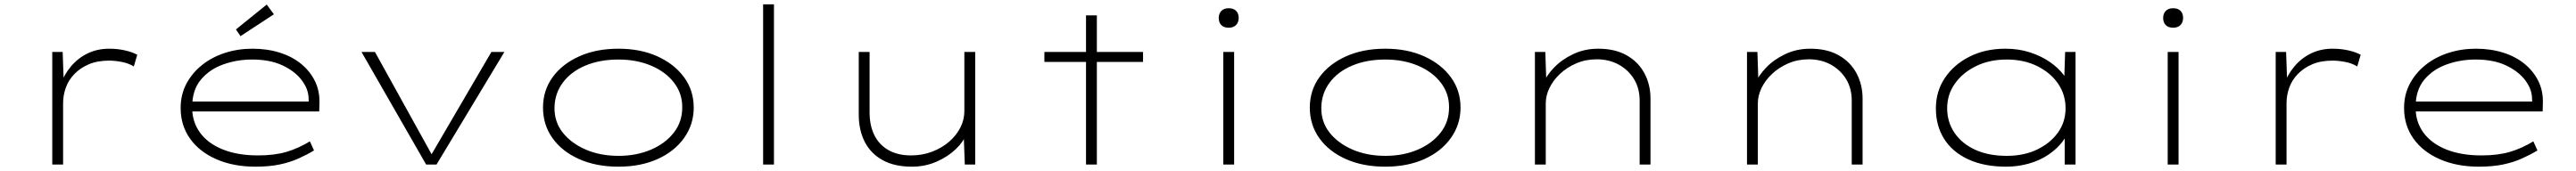

<svg xmlns="http://www.w3.org/2000/svg" viewBox="-20 -760 11879 790"><path d="M221 0V-520H269L274 -378L257 -364Q275 -415 307.5 -453.5Q340 -492 384.5 -513.5Q429 -535 484 -535Q521 -535 555 -527.5Q589 -520 613 -507L597 -453Q573 -468 541 -474Q509 -480 484 -480Q429 -480 389.5 -463Q350 -446 323 -418Q296 -390 283.5 -355Q271 -320 271 -284V0Z M1158 10Q1056 10 977.5 -24.5Q899 -59 856 -120Q813 -181 813 -261Q813 -323 839.5 -373Q866 -423 911.5 -459.5Q957 -496 1017 -515.5Q1077 -535 1144 -535Q1212 -535 1269.5 -517Q1327 -499 1368.5 -465Q1410 -431 1432.5 -385Q1455 -339 1453 -282L1452 -245H857V-291H1425L1404 -283L1403 -307Q1402 -349 1371 -390Q1340 -431 1282.5 -458Q1225 -485 1143 -485Q1072 -485 1008.5 -462Q945 -439 905.5 -391Q866 -343 866 -264Q866 -197 902.5 -147Q939 -97 1007.5 -69.5Q1076 -42 1170 -42Q1246 -42 1301.5 -58.5Q1357 -75 1409 -107L1428 -65Q1395 -45 1356 -27.5Q1317 -10 1269 0Q1221 10 1158 10ZM1089 -593 1068 -624 1210 -739 1243 -694Z M1945 0 1647 -520H1709L1976 -37L1956 -23L2246 -520H2306L1993 0Z M2832 10Q2729 10 2650.5 -25Q2572 -60 2528 -121.5Q2484 -183 2484 -263Q2484 -342 2528 -403Q2572 -464 2650.5 -499.5Q2729 -535 2832 -535Q2934 -535 3012 -499.5Q3090 -464 3134.5 -403Q3179 -342 3179 -263Q3179 -185 3134.5 -122.5Q3090 -60 3012 -25Q2934 10 2832 10ZM2832 -40Q2915 -40 2981.5 -68.5Q3048 -97 3087 -147Q3126 -197 3126 -263Q3127 -327 3088.5 -377.5Q3050 -428 2983 -456.5Q2916 -485 2832 -485Q2746 -485 2679.5 -457Q2613 -429 2575.5 -378.5Q2538 -328 2537 -263Q2536 -197 2575 -147.5Q2614 -98 2681 -69Q2748 -40 2832 -40Z M3499 0V-740H3549V0Z M4185 10Q4104 10 4049.5 -20.5Q3995 -51 3967.5 -105Q3940 -159 3940 -231V-520H3990V-241Q3990 -179 4012.5 -134.5Q4035 -90 4078 -66Q4121 -42 4181 -42Q4234 -42 4279 -59.5Q4324 -77 4357 -105.5Q4390 -134 4408.5 -170.5Q4427 -207 4427 -247V-520H4477V0H4429L4424 -137L4434 -138Q4423 -105 4387 -70.5Q4351 -36 4298.5 -13Q4246 10 4185 10Z M4988 0V-689H5038V0ZM4796 -474V-520H5251V-474Z M5621 0V-520H5671V0ZM5646 -632Q5624 -632 5612 -644Q5600 -656 5600 -677Q5600 -697 5612 -709.5Q5624 -722 5646 -722Q5668 -722 5680 -710Q5692 -698 5692 -677Q5692 -657 5680 -644.5Q5668 -632 5646 -632Z M6368 10Q6265 10 6186.5 -25Q6108 -60 6064 -121.5Q6020 -183 6020 -263Q6020 -342 6064 -403Q6108 -464 6186.5 -499.5Q6265 -535 6368 -535Q6470 -535 6548 -499.5Q6626 -464 6670.5 -403Q6715 -342 6715 -263Q6715 -185 6670.5 -122.5Q6626 -60 6548 -25Q6470 10 6368 10ZM6368 -40Q6451 -40 6517.5 -68.5Q6584 -97 6623 -147Q6662 -197 6662 -263Q6663 -327 6624.5 -377.5Q6586 -428 6519 -456.5Q6452 -485 6368 -485Q6282 -485 6215.5 -457Q6149 -429 6111.5 -378.5Q6074 -328 6073 -263Q6072 -197 6111 -147.5Q6150 -98 6217 -69Q6284 -40 6368 -40Z M7058 0V-520H7106L7111 -370L7095 -373Q7111 -411 7146.5 -448Q7182 -485 7234.5 -510Q7287 -535 7350 -535Q7428 -535 7482 -504Q7536 -473 7563.5 -420.5Q7591 -368 7591 -305V0H7541V-295Q7541 -352 7515 -394.5Q7489 -437 7444.5 -461.5Q7400 -486 7343 -486Q7292 -486 7249 -467.5Q7206 -449 7174 -419Q7142 -389 7125 -353.5Q7108 -318 7108 -283V0H7084Q7078 0 7072.5 0Q7067 0 7058 0Z M8036 0V-520H8084L8089 -370L8073 -373Q8089 -411 8124.5 -448Q8160 -485 8212.5 -510Q8265 -535 8328 -535Q8406 -535 8460 -504Q8514 -473 8541.5 -420.5Q8569 -368 8569 -305V0H8519V-295Q8519 -352 8493 -394.5Q8467 -437 8422.5 -461.5Q8378 -486 8321 -486Q8270 -486 8227 -467.5Q8184 -449 8152 -419Q8120 -389 8103 -353.5Q8086 -318 8086 -283V0H8062Q8056 0 8050.5 0Q8045 0 8036 0Z M9231 10Q9129 10 9056 -24Q8983 -58 8945 -118.5Q8907 -179 8907 -259Q8907 -338 8948.5 -400Q8990 -462 9062.5 -498.5Q9135 -535 9228 -535Q9289 -535 9341 -518Q9393 -501 9432 -474Q9471 -447 9495 -415.5Q9519 -384 9523 -356L9498 -363L9503 -520H9551V0H9501V-150L9520 -174Q9516 -138 9490.5 -105Q9465 -72 9426 -45.5Q9387 -19 9336.5 -4.5Q9286 10 9231 10ZM9234 -40Q9313 -40 9373.5 -69Q9434 -98 9469.5 -147Q9505 -196 9505 -260Q9505 -323 9470.5 -373.5Q9436 -424 9374.5 -454.5Q9313 -485 9234 -485Q9154 -485 9092 -454.5Q9030 -424 8994.5 -373.5Q8959 -323 8959 -260Q8959 -197 8992.5 -147Q9026 -97 9087.5 -68.5Q9149 -40 9234 -40Z M9976 0V-520H10026V0ZM10001 -632Q9979 -632 9967 -644Q9955 -656 9955 -677Q9955 -697 9967 -709.5Q9979 -722 10001 -722Q10023 -722 10035 -710Q10047 -698 10047 -677Q10047 -657 10035 -644.5Q10023 -632 10001 -632Z M10474 0V-520H10522L10527 -378L10510 -364Q10528 -415 10560.5 -453.5Q10593 -492 10637.5 -513.5Q10682 -535 10737 -535Q10774 -535 10808 -527.5Q10842 -520 10866 -507L10850 -453Q10826 -468 10794 -474Q10762 -480 10737 -480Q10682 -480 10642.5 -463Q10603 -446 10576 -418Q10549 -390 10536.5 -355Q10524 -320 10524 -284V0Z M11411 10Q11309 10 11230.5 -24.5Q11152 -59 11109 -120Q11066 -181 11066 -261Q11066 -323 11092.5 -373Q11119 -423 11164.5 -459.5Q11210 -496 11270 -515.5Q11330 -535 11397 -535Q11465 -535 11522.5 -517Q11580 -499 11621.5 -465Q11663 -431 11685.5 -385Q11708 -339 11706 -282L11705 -245H11110V-291H11678L11657 -283L11656 -307Q11655 -349 11624 -390Q11593 -431 11535.5 -458Q11478 -485 11396 -485Q11325 -485 11261.5 -462Q11198 -439 11158.5 -391Q11119 -343 11119 -264Q11119 -197 11155.5 -147Q11192 -97 11260.5 -69.5Q11329 -42 11423 -42Q11499 -42 11554.5 -58.5Q11610 -75 11662 -107L11681 -65Q11648 -45 11609 -27.5Q11570 -10 11522 0Q11474 10 11411 10Z"/></svg>

Font: Lexend Zetta ExtraLight
Style: Regular
Weight: 250
Version: Version 1.007